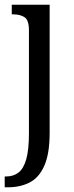

<svg xmlns="http://www.w3.org/2000/svg" viewBox="-26 -556 316 816"><path d="M-6 240V194H0Q31 194 52.5 177.5Q74 161 85.5 121Q97 81 97 10V-427Q97 -471 78 -483Q59 -495 31 -495H24V-536H185V8Q185 97 162.5 148Q140 199 100 219.5Q60 240 8 240Z"/></svg>

Font: Noto Serif Armenian Condensed
Style: Regular
Weight: 400
Width: 3
Designer: Monotype Design Team
Foundry: Monotype Imaging Inc.
Version: Version 2.008; ttfautohint (v1.8.4.7-5d5b)